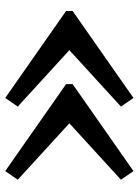

<svg xmlns="http://www.w3.org/2000/svg" viewBox="82 -755 531 735"><g transform="rotate(-90 347.5 -387.5)"><path d="M243 -387.5 27 -585 60 -633 393 -400V-375L60 -142L27 -190ZM523 -387.5 307 -585 340 -633 673 -400V-375L340 -142L307 -190Z"/></g></svg>

Font: Besley* Narrow Semi
Style: Regular
Weight: 600
Width: 4
Designer: Owen Earl
Foundry: indestructible type*
Version: Version 3.000; ttfautohint (v1.8.3)